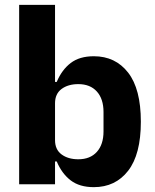

<svg xmlns="http://www.w3.org/2000/svg" viewBox="-20 -760 640 792"><path d="M59 -740H207V-422H214Q235 -472 271.5 -500Q308 -528 367 -528Q456 -528 508.5 -460.5Q561 -393 561 -258Q561 -123 508.5 -55.5Q456 12 367 12Q308 12 271.5 -16Q235 -44 214 -94H207V0H59ZM407 -218V-298Q407 -352 379.5 -382.5Q352 -413 303 -413Q261 -413 234 -393Q207 -373 207 -334V-182Q207 -143 234 -123Q261 -103 303 -103Q352 -103 379.5 -133.5Q407 -164 407 -218Z"/></svg>

Font: iA Writer Mono V
Style: Regular
Weight: 400
Designer: Mike Abbink, Paul van der Laan, Pieter van Rosmalen
Foundry: Bold Monday
Version: Version 2.000